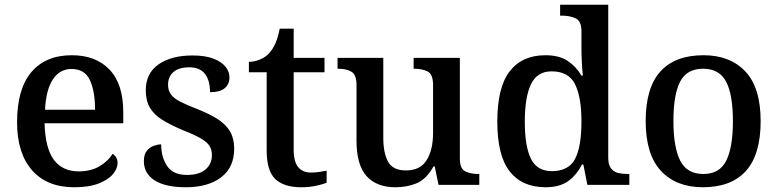

<svg xmlns="http://www.w3.org/2000/svg" viewBox="-20 -780 3281 810"><path d="M293 10Q178 10 115 -62Q52 -134 52 -264Q52 -405 112.5 -476Q173 -547 283 -547Q384 -547 442 -486.5Q500 -426 500 -307V-260H168Q171 -154 207.5 -105.5Q244 -57 312 -57Q364 -57 400.5 -79Q437 -101 455 -131Q464 -126 470 -116Q476 -106 476 -92Q476 -69 456.5 -45.5Q437 -22 396.5 -6Q356 10 293 10ZM381 -317Q381 -396 359 -442.5Q337 -489 282 -489Q232 -489 203 -445Q174 -401 170 -317Z M764 10Q678 10 632.5 -19Q587 -48 587 -100Q587 -129 599.5 -144Q612 -159 629 -165Q646 -171 660 -171Q660 -116 685.5 -79Q711 -42 768 -42Q821 -42 847.5 -65.5Q874 -89 874 -125Q874 -149 863.5 -165Q853 -181 826.5 -196.5Q800 -212 751 -231Q699 -253 664.5 -274.5Q630 -296 612.5 -325.5Q595 -355 595 -399Q595 -471 649 -508.5Q703 -546 792 -546Q845 -546 879.5 -533Q914 -520 931 -499Q948 -478 948 -454Q948 -424 927.5 -407.5Q907 -391 866 -391Q866 -441 844.5 -468.5Q823 -496 779 -496Q734 -496 711.5 -476Q689 -456 689 -422Q689 -399 701 -382Q713 -365 741.5 -350.5Q770 -336 817 -318Q867 -298 900.5 -276Q934 -254 951 -224.5Q968 -195 968 -153Q968 -74 913 -32Q858 10 764 10Z M1251 10Q1178 10 1141.5 -24.5Q1105 -59 1105 -146V-475H1030V-519Q1052 -519 1075.5 -528.5Q1099 -538 1114 -554Q1131 -572 1142 -597.5Q1153 -623 1160 -659H1219V-536H1349V-475H1219V-147Q1219 -98 1238 -75Q1257 -52 1291 -52Q1310 -52 1326 -54.5Q1342 -57 1358 -60V-9Q1344 -3 1314.5 3.5Q1285 10 1251 10Z M1648 10Q1569 10 1526.5 -37Q1484 -84 1484 -187V-421Q1484 -465 1462.5 -477.5Q1441 -490 1407 -490H1404V-536H1597V-199Q1597 -135 1617 -98Q1637 -61 1693 -61Q1753 -61 1780 -104.5Q1807 -148 1807 -220V-421Q1807 -467 1784 -478.5Q1761 -490 1728 -490H1725V-536H1920V-111Q1920 -68 1943 -57Q1966 -46 1997 -46H2002V0H1830L1814 -78H1809Q1778 -23 1737 -6.5Q1696 10 1648 10Z M2282 10Q2183 10 2130.5 -56.5Q2078 -123 2078 -267Q2078 -412 2130.5 -479.5Q2183 -547 2281 -547Q2339 -547 2375 -523Q2411 -499 2433 -461H2439Q2436 -487 2434.5 -519Q2433 -551 2433 -575V-648Q2433 -691 2408.5 -702.5Q2384 -714 2351 -714H2343V-760H2546V-114Q2546 -85 2557.5 -70Q2569 -55 2587.5 -50.5Q2606 -46 2628 -46H2635V0H2458L2441 -86H2435Q2413 -42 2377 -16Q2341 10 2282 10ZM2308 -58Q2379 -58 2406 -109.5Q2433 -161 2433 -268Q2433 -370 2406 -424.5Q2379 -479 2307 -479Q2246 -479 2220 -424.5Q2194 -370 2194 -267Q2194 -162 2220 -110Q2246 -58 2308 -58Z M2945 10Q2833 10 2768.5 -59Q2704 -128 2704 -269Q2704 -410 2766 -478.5Q2828 -547 2948 -547Q3060 -547 3124.5 -478.5Q3189 -410 3189 -269Q3189 -128 3127 -59Q3065 10 2945 10ZM2947 -46Q3016 -46 3044 -102.5Q3072 -159 3072 -269Q3072 -380 3043.5 -435Q3015 -490 2946 -490Q2877 -490 2849 -435Q2821 -380 2821 -269Q2821 -159 2849.5 -102.5Q2878 -46 2947 -46Z"/></svg>

Font: Noto Serif Khojki Medium
Style: Regular
Weight: 500
Version: Version 2.003